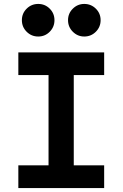

<svg xmlns="http://www.w3.org/2000/svg" viewBox="-20 -961 626 981"><path d="M73.7 0V-116.2H228V-577.6H73.7V-693.4H512.2V-577.6H356.9V-116.2H512.2V0ZM175.3 -774.4Q140.6 -774.4 116.2 -798.8Q91.8 -823.2 91.8 -857.9Q91.8 -892.6 116.2 -916.7Q140.6 -940.9 175.3 -940.9Q210 -940.9 234.1 -916.7Q258.3 -892.6 258.3 -857.9Q258.3 -823.2 234.1 -798.8Q210 -774.4 175.3 -774.4ZM410.6 -774.4Q376.5 -774.4 352.1 -798.8Q327.6 -823.2 327.6 -857.9Q327.6 -892.6 352.1 -916.7Q376.5 -940.9 410.6 -940.9Q445.3 -940.9 469.7 -916.7Q494.1 -892.6 494.1 -857.9Q494.1 -823.2 469.7 -798.8Q445.3 -774.4 410.6 -774.4Z"/></svg>

Font: Cascadia Mono PL
Style: Bold
Weight: 700
Monospace: yes
Designer: Aaron Bell
Foundry: Saja Typeworks
Version: Version 2404.023; ttfautohint (v1.8.4)